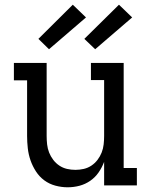

<svg xmlns="http://www.w3.org/2000/svg" viewBox="-20 -787 640 815"><path d="M267 8Q241 8 215 1Q189 -6 168 -21.5Q147 -37 132.5 -59.5Q118 -82 109.5 -106.5Q101 -131 98 -157.5Q95 -184 95 -210V-446H39V-520H178V-210Q178 -192 180 -174Q182 -156 188.5 -139.5Q195 -123 206 -108.5Q217 -94 232 -84Q247 -74 264.5 -70Q282 -66 300 -66Q318 -66 335.5 -70Q353 -74 368 -84Q383 -94 394 -108.5Q405 -123 411.5 -139.5Q418 -156 420 -174Q422 -192 422 -210V-447H366V-520H505V-74H561V0H422V-100Q413 -76 398.5 -55Q384 -34 363 -19.5Q342 -5 317.5 1.5Q293 8 267 8ZM384 -578 338 -622 485 -767 541 -713ZM188 -578 143 -622 289 -767 345 -713Z"/></svg>

Font: Iosevka HT Extended
Style: Regular
Weight: 400
Width: 7
Monospace: yes
Designer: Belleve Invis
Foundry: Belleve Invis
Version: Version 32.3.0; ttfautohint (v1.8.4)